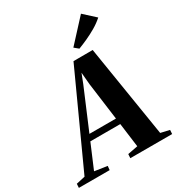

<svg xmlns="http://www.w3.org/2000/svg" viewBox="-307 -1132 1171 1272"><g transform="rotate(-30 278.0 -496.0)"><path d="M-80.5 0 -78.5 -30.5 -11 -45.5 308.5 -745 455.5 -745.5 568 -46 635 -30.5 633 0H313L315 -30.5L392.5 -45.5L368.5 -229H139.5L61.5 -45L158 -30.5L155 0ZM159 -275H362L324 -560.5L316 -652L288.5 -581ZM384 -797 352.5 -823 508.5 -992.5 595 -913.5Q565 -886.5 528.2 -865Q491.5 -843.5 454.2 -826.5Q417 -809.5 384 -797Z"/></g></svg>

Font: Merriweather 96pt ExtraBold
Style: Italic
Weight: 800
Italic angle: -7.8°
Version: Version 2.101